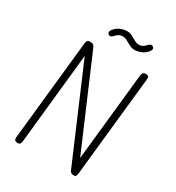

<svg xmlns="http://www.w3.org/2000/svg" viewBox="-276 -1392 1425 1555"><g transform="rotate(30 436.5 -614.5)"><path d="M132 0Q114 0 106.5 -8.8Q99 -17.5 100.5 -33L199 -969Q201 -986.5 207.5 -995.2Q214 -1004 234.5 -1004Q253.5 -1004 262.8 -997Q272 -990 277 -977.5L632.5 -148L719 -969Q721 -986.5 729 -995.2Q737 -1004 757 -1004Q774.5 -1004 779.5 -994.2Q784.5 -984.5 782 -964L684 -32.5Q682 -14.5 677.2 -7.2Q672.5 0 655 0Q629 0 619 -23L251.5 -882.5L163.5 -36.5Q162 -22.5 157.2 -11.2Q152.5 0 132 0ZM330 -1132Q322 -1139.5 324 -1151.2Q326 -1163 336 -1175Q355 -1199.5 385.5 -1213.8Q416 -1228 452 -1228Q476 -1228 499 -1216Q522 -1204 543 -1192Q564 -1180 582 -1180Q603.5 -1180 620 -1189Q636.5 -1198 650.5 -1215.5Q660 -1227 672.8 -1229Q685.5 -1231 693.5 -1222Q703.5 -1213 701 -1202.2Q698.5 -1191.5 688 -1177.5Q668.5 -1153.5 637.8 -1139.8Q607 -1126 573 -1126Q550.5 -1126 527.5 -1138Q504.5 -1150 482.8 -1162Q461 -1174 441.5 -1174Q418 -1174 402 -1163.8Q386 -1153.5 373.5 -1139Q363 -1126 351 -1124.5Q339 -1123 330 -1132Z"/></g></svg>

Font: Edu SA Hand
Style: Regular
Weight: 400
Designer: Tina and Corey Anderson, Eben Sorkin, Mirko Velimirovic
Foundry: Google for Education
Version: Version 2.000